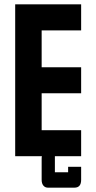

<svg xmlns="http://www.w3.org/2000/svg" viewBox="-20 -720 444 885"><path d="M50 -700H354V-580H172V-410H354V-290H172V-120H354V0H233V74H294V49H354V109Q354 145 323 145H201Q188 145 180 135.5Q172 126 172 109V13Q172 4 173 0H50Z"/></svg>

Font: Tschichold
Style: Bold
Weight: 700
Designer: Peter Wiegel
Foundry: Peter Wiegel
Version: Version 1.000; ttfautohint (v1.3)